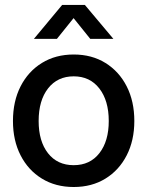

<svg xmlns="http://www.w3.org/2000/svg" viewBox="-20 -749 600 781"><path d="M279.8 11.7Q206.1 11.7 150.4 -22.5Q94.7 -56.6 63.7 -117.2Q32.7 -177.7 32.7 -256.8Q32.7 -336.9 63.7 -397.7Q94.7 -458.5 150.4 -492.9Q206.1 -527.3 279.8 -527.3Q353.5 -527.3 408.9 -492.9Q464.4 -458.5 495.4 -397.7Q526.4 -336.9 526.4 -256.8Q526.4 -177.7 495.4 -117.2Q464.4 -56.6 408.9 -22.5Q353.5 11.7 279.8 11.7ZM279.8 -77.1Q346.2 -77.1 384.3 -126Q422.4 -174.8 422.4 -256.8Q422.4 -339.8 384 -389.2Q345.7 -438.5 279.8 -438.5Q213.9 -438.5 175.5 -389.4Q137.2 -340.3 137.2 -256.8Q137.2 -174.3 175.3 -125.7Q213.4 -77.1 279.8 -77.1ZM211.4 -590.8H118.2V-591.3L232.9 -729H325.2L440.9 -591.3V-590.8H347.2L279.3 -675.3Z"/></svg>

Font: Inter Display Medium
Style: Regular
Weight: 500
Designer: Rasmus Andersson
Foundry: rsms
Version: Version 4.001;git-9221beed3